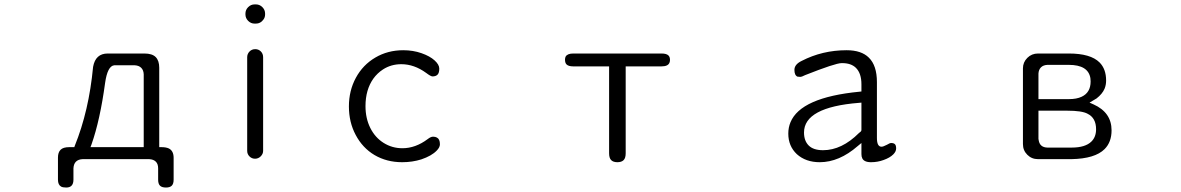

<svg xmlns="http://www.w3.org/2000/svg" viewBox="-20 -714 5283 859"><path d="M461.9 -474.6Q407.2 -474.6 396.5 -415Q377.9 -217.8 314.5 -61.5L312.5 -55.7H290Q262.7 -55.7 251 -43.9Q239.3 -32.2 239.3 -8.8Q239.3 -6.8 239.3 -4.9V89.8Q239.3 113.3 253.9 121.1Q261.7 125 276.4 125Q308.6 125 308.6 89.8V39.1Q309.6 19.5 319.8 9.3Q330.1 -1 349.6 -2H647.5Q667 -1 677.2 9.3Q687.5 19.5 687.5 39.1V89.8Q687.5 108.4 695.8 116.7Q704.1 125 722.7 125Q740.2 125 748.5 116.7Q756.8 108.4 756.8 89.8V-4.9Q756.8 -6.8 756.8 -7.8Q756.8 -39.1 735.4 -49.8Q722.7 -55.7 702.1 -55.7H692.4V-411.1Q692.4 -442.4 676.8 -458.5Q661.1 -474.6 626 -474.6ZM623 -55.7H384.8L389.6 -68.4Q427.7 -176.8 450.2 -342.8Q460.9 -418.9 491.2 -421.9H492.2H583Q601.6 -420.9 611.8 -410.6Q622.1 -400.4 623 -381.8Z M1119.1 -608.4H1125Q1145.5 -608.4 1158.2 -626Q1166 -635.7 1166 -649.4V-653.3Q1166 -669.9 1153.8 -682.1Q1141.6 -694.3 1125 -694.3H1119.1Q1102.5 -694.3 1090.3 -682.1Q1078.1 -669.9 1078.1 -653.3V-649.4Q1078.1 -632.8 1090.3 -620.6Q1102.5 -608.4 1119.1 -608.4ZM1157.2 -39.1V-458Q1157.2 -473.6 1147 -483.9Q1136.7 -494.1 1122.1 -494.1Q1106.4 -494.1 1096.2 -483.4Q1085.9 -472.7 1085.9 -458V-39.1Q1085.9 -24.4 1096.2 -14.2Q1106.4 -3.9 1121.1 -3.9Q1135.7 -3.9 1146.5 -14.6Q1157.2 -25.4 1157.2 -39.1Z M1784.2 -489.3Q1714.8 -489.3 1659.2 -456.5Q1603.5 -423.8 1572.3 -366.2Q1541 -308.6 1541 -237.8Q1541 -167 1571.3 -110.4Q1601.6 -52.7 1655.3 -20.5Q1710 11.7 1779.3 11.7Q1825.2 11.7 1865.2 -1Q1911.1 -16.6 1933.6 -40Q1948.2 -54.7 1948.2 -68.4Q1948.2 -91.8 1934.6 -98.6Q1927.7 -102.5 1917.5 -102.5Q1907.2 -102.5 1893.6 -91.8Q1838.9 -50.8 1780.3 -50.8Q1734.4 -50.8 1696.3 -74.7Q1658.2 -98.6 1636.7 -141.6Q1615.2 -184.6 1615.2 -239.3Q1615.2 -312.5 1650.4 -362.3Q1668 -386.7 1693.4 -403.3Q1729.5 -426.8 1775.4 -426.8Q1833 -426.8 1886.7 -387.7Q1907.2 -372.1 1915 -372.1Q1929.7 -372.1 1937.5 -379.9Q1945.3 -387.7 1945.3 -407.2Q1945.3 -424.8 1924.3 -443.8Q1903.3 -462.9 1865.7 -476.1Q1828.1 -489.3 1784.2 -489.3Z M2779.3 -28.3V-417H2939.5Q2969.7 -417 2975.6 -434.6Q2977.5 -439.5 2977.5 -446.3Q2977.5 -459 2970.7 -465.8Q2961.9 -474.6 2939.5 -474.6H2544.9Q2518.6 -474.6 2510.7 -460.9Q2507.8 -455.1 2507.8 -447.3Q2507.8 -432.6 2514.6 -425.8Q2523.4 -417 2544.9 -417H2705.1V-28.3Q2705.1 -6.8 2714.4 2.4Q2723.6 11.7 2742.2 11.7Q2760.7 11.7 2770 2.4Q2779.3 -6.8 2779.3 -28.3Z M3923.8 -57.6Q3903.3 -57.6 3903.3 -96.7V-346.7Q3903.3 -420.9 3867.2 -456.1Q3834 -489.3 3767.6 -489.3Q3659.2 -489.3 3566.4 -441.4Q3534.2 -425.8 3534.2 -401.4Q3534.2 -377 3547.9 -371.1Q3552.7 -370.1 3560.1 -370.1Q3567.4 -370.1 3582 -377.9Q3717.8 -431.6 3745.1 -431.6Q3747.1 -431.6 3748 -431.6Q3788.1 -431.6 3809.6 -410.2Q3834 -385.7 3834 -336.9V-304.7L3825.2 -303.7Q3562.5 -278.3 3516.6 -167Q3506.8 -143.6 3506.8 -116.2Q3506.8 -60.5 3544.9 -24.4Q3585 11.7 3647.5 11.7Q3734.4 11.7 3817.4 -60.5L3834 -74.2V-24.4Q3834 -1 3850.6 6.8Q3860.4 11.7 3877 11.7Q3906.2 11.7 3932.6 2Q3960.9 -7.8 3976.6 -23.4Q3989.3 -36.1 3989.3 -49.8Q3989.3 -63.5 3983.9 -68.8Q3978.5 -74.2 3966.8 -74.2Q3960.9 -74.2 3948.2 -66.4Q3931.6 -57.6 3923.8 -57.6ZM3577.1 -121.1Q3577.1 -234.4 3823.2 -253.9L3834 -254.9V-132.8Q3834 -127.9 3830.6 -125Q3827.1 -122.1 3823.2 -119.1Q3746.1 -42 3662.1 -42Q3619.1 -42 3598.1 -63Q3577.1 -84 3577.1 -121.1Z M4921.9 -46.9Q4953.1 -78.1 4953.1 -130.9Q4953.1 -210.9 4872.1 -247.1L4854.5 -254.9Q4879.9 -269.5 4885.7 -273.4Q4912.1 -293.9 4921.9 -317.4Q4928.7 -334 4928.7 -353.5Q4928.7 -405.3 4899.4 -434.6Q4859.4 -474.6 4761.7 -474.6H4624Q4595.7 -474.6 4576.2 -455.1Q4556.6 -435.5 4556.6 -408.2V-69.3Q4556.6 -41 4576.2 -21.5Q4595.7 -2 4624 -2H4773.4Q4878.9 -3.9 4921.9 -46.9ZM4859.4 -349.6Q4859.4 -299.8 4819.3 -281.2Q4796.9 -270.5 4761.7 -270.5H4626V-384.8Q4627 -402.3 4637.2 -412.6Q4647.5 -422.9 4666 -423.8H4761.7Q4848.6 -423.8 4858.4 -364.3Q4859.4 -357.4 4859.4 -349.6ZM4626 -218.8H4753.9Q4821.3 -218.8 4845.7 -205.1Q4883.8 -186.5 4883.8 -135.7Q4883.8 -101.6 4863.3 -81.1Q4835.9 -53.7 4774.4 -53.7H4666Q4631.8 -54.7 4627 -86.9Q4626 -89.8 4626 -92.8Z"/></svg>

Font: FakePearl
Style: ExtraLight
Weight: 300
Version: Version 1.2